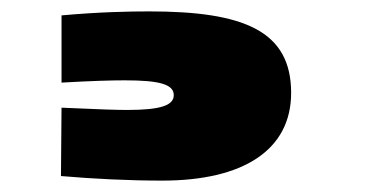

<svg xmlns="http://www.w3.org/2000/svg" viewBox="-20 31 663 337"><path d="M88 58V176C141 173 174 172 199 172C260 172 285 179 285 198C285 216 262 224 203 224C186 224 152 223 88 220L87 340C145 345 206 348 265 348C406 348 491 295 491 194C491 85 408 51 242 51C206 51 155 52 88 58Z"/></svg>

Font: Mattone Black
Style: Regular
Weight: 900
Width: 6
Designer: Nunzio Mazzaferro
Foundry: Collletttivo
Version: Version 2.000;Glyphs 3.2 (3217)